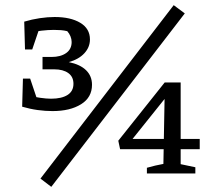

<svg xmlns="http://www.w3.org/2000/svg" viewBox="-20 -673 824 745"><path d="M66 -259 81 -304Q112 -297 136 -293.5Q160 -290 178 -290Q219 -290 242 -304.5Q265 -319 265 -348Q265 -375 245 -389.5Q225 -404 190 -404H145V-452H180Q215 -452 236.5 -467Q258 -482 258 -510Q258 -521 253.5 -532Q249 -543 241 -552Q229 -555 216.5 -556Q204 -557 189 -557Q167 -557 141 -554Q115 -551 89 -545L74 -589Q104 -598 134.5 -602.5Q165 -607 192 -607Q254 -607 291.5 -584.5Q329 -562 329 -520Q329 -490 307.5 -466.5Q286 -443 247 -432Q291 -423 314 -400.5Q337 -378 337 -344Q337 -295 294.5 -268.5Q252 -242 184 -242Q156 -242 126.5 -246Q97 -250 66 -259ZM69 -368H97L134 -258L66 -259ZM77 -481 74 -589 142 -590 105 -481ZM179 52 137 20 654 -653 697 -621ZM550 0V-22Q567 -27 582.5 -30.5Q598 -34 614 -37L619 -313L633 -307L476 -111L467 -134H755V-94H446L439 -127L619 -353H681V-36L738 -24V0Z"/></svg>

Font: Piazzolla 24pt Medium
Style: Regular
Weight: 500
Designer: Juan Pablo del Peral
Foundry: Huerta Tipografica
Version: Version 2.005